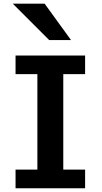

<svg xmlns="http://www.w3.org/2000/svg" viewBox="-20 -1011 550 1031"><path d="M63.5 -712.9H437V-612.8H319.8V-100.1H437V0H63.5V-100.1H180.7V-612.8H63.5ZM48.8 -991.2H219.7L361.3 -795.9H244.1Z"/></svg>

Font: Andika
Style: Bold
Weight: 700
Designer: Victor Gaultney, Annie Olsen, Julie Remington, Don Collingsworth, Eric Hays, Becca Hirsbrunner
Foundry: SIL International
Version: Version 6.101